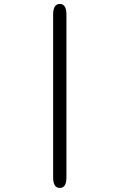

<svg xmlns="http://www.w3.org/2000/svg" viewBox="-20 -782 659 974"><path d="M249.5 -708Q249.5 -762 283.5 -762Q317 -762 317 -708V117.5Q317 171.5 283.5 171.5Q249.5 171.5 249.5 117.5Z"/></svg>

Font: Sono ExtraLight Monospace
Style: Regular
Weight: 400
Version: Version 2.112